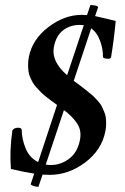

<svg xmlns="http://www.w3.org/2000/svg" viewBox="-20 -687 499 764"><path d="M132.8 56.6Q127.9 56.6 121.1 55.2Q114.3 53.7 107.9 50.8Q101.6 47.9 102.5 44.9L116.2 3.9Q82 -1 23.4 -14.6Q17.6 -88.9 29.3 -168Q35.2 -178.7 52.7 -178.7Q64.5 -178.7 66.4 -170.9Q66.4 -135.7 81.5 -97.7Q96.7 -59.6 131.8 -42L207 -269.5Q193.4 -279.3 184.1 -286.1Q174.8 -293 162.6 -302.7Q150.4 -312.5 142.6 -320.3Q134.8 -328.1 125.5 -338.4Q116.2 -348.6 110.8 -357.9Q105.5 -367.2 100.1 -379.4Q94.7 -391.6 93.3 -403.8Q91.8 -416 91.8 -430.2Q91.8 -444.3 94.7 -460Q108.4 -530.3 172.4 -579.1Q236.3 -627.9 305.7 -627.9Q315.4 -627.9 326.2 -627L339.8 -667Q342.8 -667 348.1 -666.5Q353.5 -666 358.9 -665Q364.3 -664.1 367.7 -661.6Q371.1 -659.2 370.1 -657.2L358.4 -623Q376 -619.1 404.8 -612.3Q433.6 -605.5 440.4 -603.5Q433.6 -529.3 421.9 -459Q418.9 -453.1 413.1 -453.1Q389.6 -453.1 389.6 -460.9Q390.6 -489.3 378.9 -522.9Q367.2 -556.6 342.8 -574.2L273.4 -365.2Q278.3 -362.3 284.2 -357.4Q289.1 -354.5 302.2 -344.2Q315.4 -334 320.8 -329.6Q326.2 -325.2 338.4 -315.4Q350.6 -305.7 356 -299.8Q361.3 -293.9 371.1 -283.2Q380.9 -272.5 384.8 -264.2Q388.7 -255.9 394 -243.7Q399.4 -231.4 400.9 -220.2Q402.3 -209 402.3 -194.3Q402.3 -179.7 399.4 -165Q384.8 -89.8 318.8 -40.5Q252.9 8.8 177.7 8.8Q164.1 8.8 149.4 7.8ZM162.1 -32.2Q171.9 -30.3 181.6 -30.3Q221.7 -30.3 254.9 -55.2Q288.1 -80.1 297.9 -128.9Q305.7 -167 287.1 -195.3Q268.6 -223.6 234.4 -249ZM313.5 -586.9Q305.7 -587.9 297.9 -587.9Q258.8 -587.9 231 -566.4Q203.1 -544.9 194.3 -500Q183.6 -442.4 247.1 -387.7Z"/></svg>

Font: Crimson
Style: SemiboldItalic
Weight: 600
Italic angle: -11°
Version: Version 0.8 ; ttfautohint (v1.00) -l 8 -r 50 -G 200 -x 14 -D